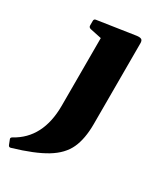

<svg xmlns="http://www.w3.org/2000/svg" viewBox="-214 -578 703 827"><g transform="rotate(30 137.0 -164.0)"><path d="M-37 152Q-41 144 -32 139Q84 76 84 -86V-422L27 -434Q17 -437 17 -446V-469Q17 -479 27 -480L213 -508Q229 -510 236 -506Q243 -502 243 -488V-86Q243 -13 221 35Q199 83 143 117Q87 151 -15 181Q-24 184 -28 175Z"/></g></svg>

Font: Hahmlet
Style: Bold
Weight: 700
Designer: Minjoo Ham & Mark Frömberg
Foundry: hypertype
Version: Version 1.002; ttfautohint (v1.8.3)